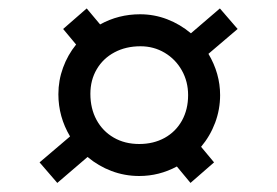

<svg xmlns="http://www.w3.org/2000/svg" viewBox="-20 -496 640 444"><path d="M445 -156.5 475 -120.5 420.5 -73 389 -111Q348 -89 302 -89Q268.5 -89 238 -100.5Q207.5 -112 182.5 -133L112.5 -73L71.5 -120.5L142 -180.5Q115 -226 115 -278Q115 -310 125.8 -339.5Q136.5 -369 156 -393L126 -429L180.5 -476.5L211.5 -439.5Q254 -463 304 -463Q336.5 -463 366.5 -451.5Q396.5 -440 421.5 -419L488.5 -476.5L529.5 -429L462 -371.5Q489 -326 489 -276Q489 -243 477.5 -212.2Q466 -181.5 445 -156.5ZM305 -389Q271 -389 244.8 -375Q218.5 -361 203.8 -336Q189 -311 189 -279Q189 -245 203.2 -218.8Q217.5 -192.5 243 -177.8Q268.5 -163 302 -163Q335 -163 360.8 -177.2Q386.5 -191.5 400.8 -217.2Q415 -243 415 -276Q415 -307.5 400.5 -333.2Q386 -359 360.8 -374Q335.5 -389 305 -389Z"/></svg>

Font: JuliaMono SemiBold
Style: Italic
Weight: 600
Italic angle: -9°
Monospace: yes
Designer: cormullion
Foundry: corm
Version: Version 0.056; ttfautohint (v1.8.4)